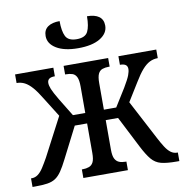

<svg xmlns="http://www.w3.org/2000/svg" viewBox="-83 -825 867 904"><g transform="rotate(-10 351.0 -373.5)"><path d="M0 0V-41H4Q20 -41 33.5 -51Q47 -61 59.5 -80.5Q72 -100 86 -125L198 -339L196 -286L124 -401Q103 -436 85 -456.5Q67 -477 49.5 -486Q32 -495 11 -495V-536H194V-495Q175 -495 166.5 -488.5Q158 -482 158 -469Q158 -457 165 -439.5Q172 -422 194 -385L246 -300H305V-427Q305 -457 298 -471.5Q291 -486 278 -490.5Q265 -495 247 -495H243V-536H456V-495H452Q435 -495 421.5 -490.5Q408 -486 401 -471.5Q394 -457 394 -427V-300H453L506 -385Q528 -422 534.5 -439.5Q541 -457 541 -469Q541 -482 532.5 -488.5Q524 -495 505 -495V-536H686V-495Q665 -495 647 -486Q629 -477 611 -456.5Q593 -436 572 -401L502 -288L504 -340L617 -125Q630 -100 642.5 -80.5Q655 -61 668.5 -51Q682 -41 698 -41H702V0H689Q642 0 615 -7Q588 -14 569.5 -36Q551 -58 529 -101L453 -250H394V-109Q394 -79 401.5 -65Q409 -51 422 -46Q435 -41 452 -41H456V0H243V-41H247Q264 -41 277.5 -46Q291 -51 298 -65Q305 -79 305 -109V-250H246L170 -101Q154 -69 140 -48.5Q126 -28 110 -17.5Q94 -7 71 -3.5Q48 0 13 0ZM326 -606Q260 -606 222 -629Q184 -652 184 -689Q184 -718 204.5 -732.5Q225 -747 261 -747Q261 -699 273.5 -674Q286 -649 326 -649Q367 -649 379.5 -674Q392 -699 392 -747Q429 -747 449 -732.5Q469 -718 469 -689Q469 -652 431 -629Q393 -606 326 -606Z"/></g></svg>

Font: Noto Serif Condensed
Style: Regular
Weight: 400
Width: 3
Designer: Monotype Design Team
Foundry: Monotype Imaging Inc.
Version: Version 2.015